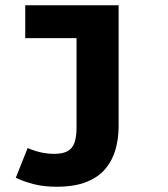

<svg xmlns="http://www.w3.org/2000/svg" viewBox="-20 -518 640 730"><path d="M195 192Q147 192 109.5 182.5Q72 173 40 158L85 45Q117 58 140.5 62.5Q164 67 184 67Q218 67 236.5 57Q255 47 263 25Q271 3 271 -32V-373H76V-498H431V-38Q431 8 419.5 49.5Q408 91 381.5 123Q355 155 309.5 173.5Q264 192 195 192Z"/></svg>

Font: Source Code Pro ExtraBold
Style: Regular
Weight: 800
Monospace: yes
Designer: Paul D. Hunt, Teo Tuominen
Foundry: Adobe Systems Incorporated
Version: Version 1.018;hotconv 1.0.116;makeotfexe 2.5.65601